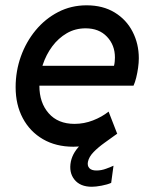

<svg xmlns="http://www.w3.org/2000/svg" viewBox="-20 -547 575 726"><path d="M257.3 7.8Q191.4 7.8 142.3 -20.8Q93.3 -49.3 66.2 -100.1Q39.1 -150.9 39.1 -217.3Q39.1 -277.8 58.8 -333.3Q78.6 -388.7 114.7 -432.4Q150.9 -476.1 200 -501.5Q249 -526.9 307.6 -526.9Q369.1 -526.9 413.6 -499.8Q458 -472.7 481.4 -427Q504.9 -381.3 504.9 -326.7Q504.9 -310.1 502.2 -290.8Q499.5 -271.5 495.1 -253.7Q490.7 -235.8 484.9 -223.1H108.4L121.6 -298.3H411.1Q413.1 -306.2 413.8 -314.2Q414.6 -322.3 414.6 -329.6Q414.6 -376.5 384.5 -408.2Q354.5 -439.9 303.7 -439.9Q264.6 -439.9 232.7 -421.4Q200.7 -402.8 177.5 -371.6Q154.3 -340.3 141.6 -301.8Q128.9 -263.2 128.9 -222.7Q128.9 -158.7 164.1 -118.7Q199.2 -78.6 261.7 -78.6Q297.9 -78.6 331.8 -91.8Q365.7 -105 390.6 -125L422.9 -42Q388.2 -20 346.2 -6.1Q304.2 7.8 257.3 7.8ZM327.1 159.2Q283.2 159.2 261.5 132.1Q239.7 105 248 63.5Q256.3 25.9 289.8 -3.9Q323.2 -33.7 371.1 -63.5L423.8 -42Q400.4 -24.9 376 -7.6Q351.6 9.8 334 27.8Q316.4 45.9 312.5 64.9Q309.6 80.1 317.9 88.9Q326.2 97.7 344.7 97.7Q363.3 97.7 381.6 90.8Q399.9 84 409.2 79.6L400.4 144.5Q386.2 150.9 364.3 155Q342.3 159.2 327.1 159.2Z"/></svg>

Font: Reddit Sans Medium
Style: Italic
Weight: 500
Italic angle: -11.25°
Designer: Stephen Hutchings
Version: Version 1.013